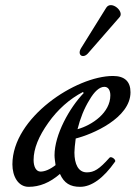

<svg xmlns="http://www.w3.org/2000/svg" viewBox="-20 -710 525 743"><path d="M320 -503 443 -644C462 -666 410 -710 391 -680L294 -524C277 -497 301 -482 320 -503ZM91 13C133 13 173 -3 212 -37C228 -1 252 13 290 13C334 13 380 -20 425 -84C431 -91 411 -107 404 -100C364 -55 344 -43 316 -43C283 -43 268 -75 268 -120C268 -132 270 -150 273 -174C337 -190 485 -253 485 -353C485 -395 462 -416 417 -416C274 -416 28 -255 28 -74C28 -28 50 13 91 13ZM280 -210C290 -251 306 -291 326 -323C345 -356 365 -374 384 -374C400 -374 407 -359 407 -341C407 -274 337 -226 280 -210ZM137 -46C119 -46 110 -66 110 -91C110 -135 130 -183 167 -235C203 -286 249 -327 301 -354L304 -350C249 -293 191 -189 191 -109C191 -98 193 -87 195 -71C173 -54 153 -46 137 -46Z"/></svg>

Font: Junicode Two Beta SemiCondensed Medium
Style: Italic
Weight: 500
Width: 4
Italic angle: -10°
Version: Version 1.063